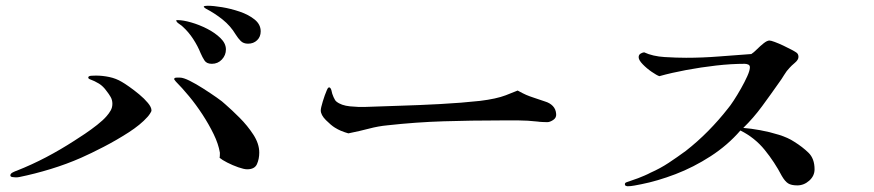

<svg xmlns="http://www.w3.org/2000/svg" viewBox="-20 -748 3040 668"><path d="M507 -364Q507 -360 501.5 -352Q496 -344 493 -341Q469 -314 427 -287Q385 -260 340.5 -237Q296 -214 262 -199Q212 -177 156.5 -160Q101 -143 47 -132Q43 -131 39.5 -131Q36 -131 33 -131Q30 -131 23 -132Q16 -133 16 -138Q16 -144 25 -148.5Q34 -153 38 -154Q91 -175 140.5 -201Q190 -227 238 -258Q254 -268 275.5 -282.5Q297 -297 318 -313.5Q339 -330 351 -344Q359 -353 365 -363.5Q371 -374 371 -387Q371 -400 365 -410.5Q359 -421 351 -431Q339 -448 324.5 -457Q310 -466 291 -473Q287 -475 287 -478Q287 -484 298.5 -484.5Q310 -485 314 -485Q337 -485 360.5 -480Q384 -475 404 -463Q413 -458 430 -446Q447 -434 464.5 -419.5Q482 -405 494.5 -390Q507 -375 507 -364ZM882 -217Q882 -195 874 -177Q866 -159 840 -159Q829 -159 809 -166Q789 -173 770.5 -182.5Q752 -192 744 -199Q745 -203 745 -212Q745 -213 745 -214.5Q745 -216 745 -217Q740 -247 723.5 -281Q707 -315 684.5 -349.5Q662 -384 637.5 -413.5Q613 -443 592 -464Q591 -466 588.5 -468.5Q586 -471 586 -473Q586 -478 595.5 -478Q605 -478 606 -478Q618 -478 640 -467Q662 -456 687 -440Q712 -424 733.5 -409Q755 -394 764 -385Q786 -366 813.5 -338.5Q841 -311 861.5 -279.5Q882 -248 882 -217ZM766 -576Q766 -556 752 -541Q738 -526 717 -526Q699 -526 691.5 -537.5Q684 -549 678 -563Q668 -588 652 -612.5Q636 -637 616 -655Q612 -659 608 -661.5Q604 -664 599 -668Q595 -671 593 -676Q593 -678 595.5 -678Q598 -678 599 -678Q617 -678 645 -670Q673 -662 700.5 -648Q728 -634 747 -615.5Q766 -597 766 -576ZM887 -639Q887 -620 874.5 -608Q862 -596 843 -596Q827 -596 817.5 -605.5Q808 -615 800 -628Q782 -658 754.5 -680Q727 -702 696 -718Q695 -719 692 -721Q689 -723 689 -725Q689 -727 695.5 -727.5Q702 -728 703 -728Q722 -728 752.5 -723Q783 -718 814 -707.5Q845 -697 866 -680Q887 -663 887 -639Z M1915 -351Q1916 -338 1904.5 -330.5Q1893 -323 1884 -323Q1880 -323 1868 -323.5Q1856 -324 1851 -325Q1814 -329 1786 -329Q1758 -329 1720 -329Q1620 -329 1523.5 -326Q1427 -323 1328 -312Q1296 -309 1264 -300.5Q1232 -292 1192 -284Q1181 -287 1166 -293Q1161 -295 1155.5 -298Q1150 -301 1145 -304Q1132 -312 1114 -330Q1096 -348 1096 -364Q1096 -372 1103 -395Q1110 -418 1117 -434Q1121 -444 1125 -444Q1130 -444 1133 -434Q1135 -422 1140.5 -410Q1146 -398 1150 -395Q1167 -381 1198 -378Q1229 -375 1251 -376Q1299 -378 1368 -380Q1437 -382 1511.5 -386Q1586 -390 1650 -397Q1707 -404 1739.5 -416.5Q1772 -429 1781 -433Q1799 -423 1810.5 -418Q1822 -413 1836 -408.5Q1850 -404 1876 -395Q1893 -390 1903.5 -379Q1914 -368 1915 -351Z M2814 -159Q2814 -136 2795.5 -119.5Q2777 -103 2754 -103Q2733 -103 2722 -110Q2711 -117 2700 -136Q2675 -184 2640.5 -226.5Q2606 -269 2556 -294Q2512 -243 2452.5 -204.5Q2393 -166 2330 -142Q2267 -118 2211 -107Q2201 -105 2187.5 -102.5Q2174 -100 2164 -100Q2161 -100 2157.5 -101.5Q2154 -103 2154 -107Q2154 -112 2160 -114Q2171 -118 2180 -121Q2189 -124 2200 -128Q2208 -131 2222 -137Q2236 -143 2243 -147Q2277 -162 2306.5 -181.5Q2336 -201 2366 -223Q2407 -255 2444 -292.5Q2481 -330 2513 -371Q2520 -379 2532.5 -398Q2545 -417 2558 -440Q2571 -463 2580 -483Q2589 -503 2589 -514Q2589 -521 2583 -523.5Q2577 -526 2571 -526Q2524 -526 2471.5 -520Q2419 -514 2368 -504.5Q2317 -495 2274 -483Q2265 -486 2247.5 -498Q2230 -510 2216 -524.5Q2202 -539 2202 -549Q2202 -557 2208 -561Q2214 -565 2221 -566Q2251 -552 2292.5 -549.5Q2334 -547 2367 -547Q2424 -547 2480.5 -551.5Q2537 -556 2594 -560Q2602 -565 2613.5 -576.5Q2625 -588 2637 -597.5Q2649 -607 2657 -607Q2662 -607 2675.5 -602Q2689 -597 2705 -589.5Q2721 -582 2734 -575Q2747 -568 2751 -565Q2758 -560 2758 -550Q2758 -540 2745.5 -529.5Q2733 -519 2727 -512Q2717 -502 2708 -487Q2699 -472 2690 -460Q2662 -420 2631.5 -378.5Q2601 -337 2566 -303Q2592 -301 2625 -295Q2658 -289 2690 -279Q2722 -269 2743 -255Q2772 -237 2793 -216.5Q2814 -196 2814 -159Z"/></svg>

Font: Kaisei HarunoUmi Medium
Style: Regular
Weight: 500
Designer: Font-Kai, 金井和夫
Foundry: KAZUO KANAI
Version: Version 5.003